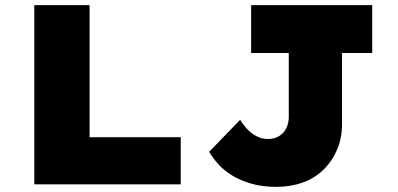

<svg xmlns="http://www.w3.org/2000/svg" viewBox="-20 -720 1553 750"><path d="M114 0V-700H330V-184H686V0ZM1059 10Q1005 10 962 -2.5Q919 -15 887 -34.5Q855 -54 833 -78.5Q811 -103 797 -127L918 -252Q925 -241 935.5 -227.5Q946 -214 959 -203Q972 -192 989.5 -184.5Q1007 -177 1027 -177Q1052 -177 1070.5 -188.5Q1089 -200 1098.5 -219.5Q1108 -239 1108 -264V-513H961V-700H1434V-513H1316V-237Q1316 -181 1297 -136Q1278 -91 1244 -57.5Q1210 -24 1162.5 -7Q1115 10 1059 10Z"/></svg>

Font: Lexend Exa Black
Style: Regular
Weight: 900
Designer: Bonnie Shaver-Troup, Thomas Jockin
Foundry: Lexend
Version: Version 1.007